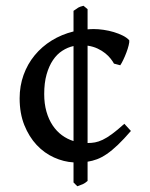

<svg xmlns="http://www.w3.org/2000/svg" viewBox="-20 -628 521 668"><path d="M133.8 -300.8Q133.8 -267.1 141.6 -239.7Q149.4 -212.4 163.1 -191.9Q176.8 -171.4 195.3 -157.7Q213.9 -144 235.8 -137.2V-467.8Q215.3 -463.4 196.8 -451.4Q178.2 -439.5 164.3 -418.9Q150.4 -398.4 142.1 -369.1Q133.8 -339.8 133.8 -300.8ZM284.7 1.5Q275.9 9.3 268.3 12.7Q260.7 16.1 249 20L235.8 6.8V-63Q201.7 -64.9 168 -80.1Q134.3 -95.2 107.7 -123.5Q81.1 -151.9 64.7 -192.6Q48.3 -233.4 48.3 -286.1Q48.3 -329.1 62 -367.2Q75.7 -405.3 100.6 -435.5Q125.5 -465.8 159.9 -487.1Q194.3 -508.3 235.8 -518.6V-590.3Q242.7 -594.7 246.1 -597.2Q249.5 -599.6 252.4 -601.6Q255.4 -603.5 259.3 -604.7Q263.2 -606 270.5 -607.9L284.7 -596.2V-525.9Q290 -526.4 295.4 -526.6Q300.8 -526.9 306.2 -526.9Q322.3 -526.9 340.6 -524.2Q358.9 -521.5 376 -516.4Q393.1 -511.2 407.2 -504.2Q421.4 -497.1 429.7 -487.8Q430.7 -482.4 427.7 -470.5Q424.8 -458.5 419.7 -445.1Q414.6 -431.6 408.7 -419.4Q402.8 -407.2 398.4 -400.9L376.5 -406.7Q372.6 -414.1 365 -423.8Q357.4 -433.6 346.2 -442.6Q335 -451.7 319.6 -459Q304.2 -466.3 284.7 -469.2V-130.4Q298.3 -130.4 310.5 -132.6Q322.8 -134.8 337.2 -141.6Q351.6 -148.4 369.6 -161.6Q387.7 -174.8 412.6 -197.3L435.5 -172.4Q410.6 -143.6 390.1 -124Q369.6 -104.5 351.8 -92.3Q334 -80.1 317.6 -74Q301.3 -67.9 284.7 -65.4Z"/></svg>

Font: Gentium Book Basic
Style: Regular
Weight: 400
Designer: J. Victor Gaultney and Annie Olsen
Foundry: SIL International
Version: Version 1.102; 2013; Maintenance release